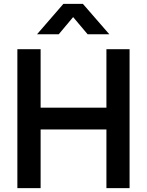

<svg xmlns="http://www.w3.org/2000/svg" viewBox="-20 -975 762 995"><path d="M172 -797.5 308.5 -955H409.5L546.5 -797.5H434L359 -886.5L284.5 -797.5ZM70 0V-720H190.5V-417H531.5V-720H651.5V0H531.5V-304H190.5V0Z"/></svg>

Font: Manrope ExtraLight
Style: Bold
Weight: 700
Version: Version 4.504